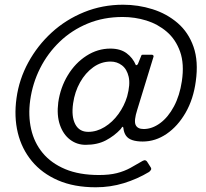

<svg xmlns="http://www.w3.org/2000/svg" viewBox="-20 -681 874 814"><path d="M612 48Q562 78 505 95.5Q448 113 386 113Q294 113 226 83.5Q158 54 115 2Q72 -50 55.5 -118Q39 -186 50 -265Q61 -345 100 -416.5Q139 -488 199 -543Q259 -598 336.5 -629.5Q414 -661 502 -661Q566 -661 626.5 -642Q687 -623 733 -583.5Q779 -544 800.5 -482.5Q822 -421 810 -336Q800 -261 767 -203.5Q734 -146 686.5 -113.5Q639 -81 585 -81Q559 -81 541 -87Q523 -93 514 -106Q505 -119 503 -139Q502 -145 499 -143Q496 -141 492 -134Q465 -105 429 -86Q393 -67 343 -67Q306 -67 277 -89Q248 -111 234 -151.5Q220 -192 227 -247Q236 -310 267.5 -362Q299 -414 346.5 -444.5Q394 -475 448 -475Q490 -475 516.5 -455.5Q543 -436 556 -405Q559 -404 562 -406.5Q565 -409 566 -413L579 -445Q580 -448 581.5 -448.5Q583 -449 586 -449H624Q627 -449 629.5 -446.5Q632 -444 631 -441L562 -216Q547 -169 555 -151.5Q563 -134 589 -134Q625 -134 659 -159Q693 -184 717.5 -230Q742 -276 751 -337Q762 -410 743.5 -462Q725 -514 687 -546.5Q649 -579 600.5 -594Q552 -609 500 -609Q419 -609 351.5 -581Q284 -553 233 -504Q182 -455 150 -391.5Q118 -328 108 -256Q99 -191 112 -133.5Q125 -76 161 -32.5Q197 11 256.5 36Q316 61 400 61Q444 61 475.5 53Q507 45 532.5 31Q558 17 585 1Q592 -3 597 -1Q602 1 604 5L618 27Q623 34 620 39Q617 44 612 48ZM290 -243Q282 -187 299 -154.5Q316 -122 354 -122Q390 -122 423.5 -142.5Q457 -163 482 -197.5Q507 -232 519 -272Q533 -323 525.5 -355.5Q518 -388 497 -404Q476 -420 449 -420Q409 -420 375.5 -396Q342 -372 319.5 -332Q297 -292 290 -243Z"/></svg>

Font: Libre Franklin Light
Style: Italic
Weight: 300
Italic angle: -8°
Designer: Pablo Impallari, Rodrigo Fuenzalida, Nhung Nguyen
Foundry: Impallari Type
Version: Version 3.000